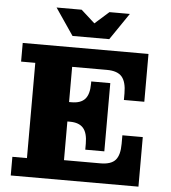

<svg xmlns="http://www.w3.org/2000/svg" viewBox="-58 -931 874 984"><g transform="rotate(5 378.5 -439.0)"><path d="M287 -740 193 -878H322L393 -814L465 -878H570L476 -740ZM34 0V-96H109V-586H36V-682H683V-436H578V-470Q578 -529 555 -555.5Q532 -582 478 -582H299V-401H312Q359 -401 381 -425.5Q403 -450 403 -505V-516H501V-165H403V-196Q403 -251 381 -276Q359 -301 312 -301H299V-102H486Q541 -102 563.5 -127.5Q586 -153 586 -211V-255H691V0Z"/></g></svg>

Font: Montagu Slab 16pt
Style: Bold
Weight: 700
Designer: Florian Karsten
Foundry: Florian Karsten
Version: Version 1.000; ttfautohint (v1.8.3)